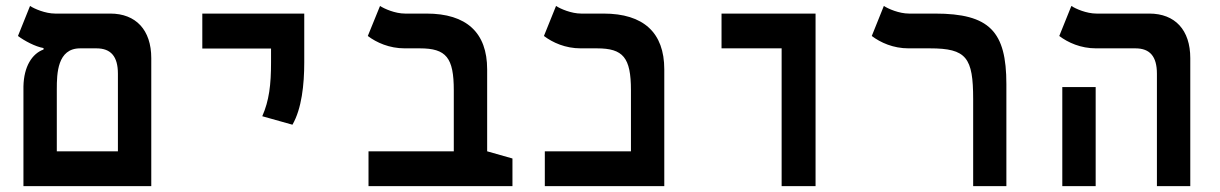

<svg xmlns="http://www.w3.org/2000/svg" viewBox="-20 -632 4142 652"><path d="M59.6 0H493.7V-434.6C493.7 -530.3 441.4 -585.9 354.5 -585.9H167.5C133.8 -585.9 96.7 -602.1 82 -611.8L41 -509.8C62.5 -493.7 99.6 -473.6 127.9 -468.8V-463.9C88.9 -449.7 61 -406.2 59.6 -338.4ZM252 -467.8H307.6C356.4 -467.8 380.4 -440.4 380.4 -381.8V-118.2H172.9V-329.1C172.9 -382.3 174.8 -467.8 252 -467.8Z M973.1 -208.5C1004.4 -262.7 1013.2 -344.2 1013.2 -419.9V-585.9H667V-467.3H900.4V-419.9C900.4 -344.2 894 -290.5 870.6 -237.3Z M1720.2 -93.8 1634.3 -118.2V-396.5C1634.3 -521 1564.5 -585.9 1428.2 -585.9H1355.5C1321.8 -585.9 1285.2 -602.1 1270.5 -611.8L1229 -509.8C1258.8 -487.3 1302.2 -467.8 1354.5 -467.8H1405.8C1495.6 -467.8 1521 -436 1521 -325.2V-118.2H1231.4V0H1720.2Z M1830.1 0H2235.8V-396.5C2235.8 -521 2165.5 -585.9 2029.3 -585.9H1953.6C1919.9 -585.9 1882.8 -602.1 1868.2 -611.8L1827.1 -509.8C1856.9 -487.3 1899.9 -467.8 1952.1 -467.8H2007.3C2096.2 -467.8 2122.6 -436.5 2122.6 -325.7V-118.2H1830.1Z M2634.3 0H2749.5V-585.9H2430.2V-467.8H2634.3Z M3397.5 -346.2C3397.5 -524.9 3340.8 -585.9 3154.8 -585.9H3066.9C3033.2 -585.9 2996.1 -602.1 2981.4 -611.8L2940.4 -509.8C2970.2 -487.3 3013.2 -467.8 3065.4 -467.8H3137.7C3262.2 -467.8 3284.7 -436.5 3284.7 -294.9V0H3397.5Z M3908.7 0H4022V-434.6C4022 -530.3 3970.2 -585.9 3882.8 -585.9H3703.6C3669.4 -585.9 3632.8 -602.1 3618.2 -611.8L3577.1 -509.8C3606.9 -487.3 3649.9 -467.8 3702.1 -467.8H3835.9C3884.8 -467.8 3908.7 -440.4 3908.7 -381.8ZM3587.4 0H3700.7V-336.4H3587.4Z"/></svg>

Font: Cascadia Code NF SemiBold
Style: Regular
Weight: 600
Monospace: yes
Designer: Aaron Bell
Foundry: Saja Typeworks
Version: Version 2404.023